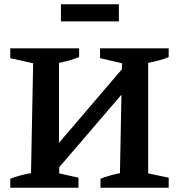

<svg xmlns="http://www.w3.org/2000/svg" viewBox="-20 -878 840 898"><path d="M28 0V-42Q75 -60 125 -68L135 -582L28 -606V-652H350V-611Q308 -594 256 -584V-210L550 -554L551 -582L448 -606V-652H769V-611Q748 -602 723.5 -595.5Q699 -589 673 -584V-67L769 -47V0H450V-42Q497 -60 541 -68L548 -435L257 -96V-67L347 -47V0ZM265 -778V-858H536V-778Z"/></svg>

Font: Piazzolla SemiBold
Style: Regular
Weight: 600
Designer: Juan Pablo del Peral
Foundry: Huerta Tipografica
Version: Version 1.330